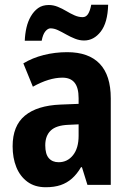

<svg xmlns="http://www.w3.org/2000/svg" viewBox="-20 -776 546 806"><path d="M262 -557Q352 -557 398.5 -508.5Q445 -460 445 -363V0H347L324 -74H320Q303 -45 282 -26.5Q261 -8 234.5 1Q208 10 172 10Q126 10 95 -13Q64 -36 48.5 -74.5Q33 -113 33 -162Q33 -248 84.5 -290.5Q136 -333 234 -337L310 -340V-364Q310 -408 293 -429Q276 -450 242 -450Q214 -450 183 -440.5Q152 -431 118 -412L78 -510Q116 -533 163.5 -545Q211 -557 262 -557ZM267 -252Q216 -250 193 -228Q170 -206 170 -166Q170 -129 185 -112Q200 -95 226 -95Q263 -95 286.5 -124.5Q310 -154 310 -206V-254ZM84 -605Q85 -633 91 -659.5Q97 -686 109.5 -707.5Q122 -729 140 -742Q158 -755 185 -755Q204 -755 222.5 -747.5Q241 -740 258.5 -729.5Q276 -719 293 -711.5Q310 -704 327 -704Q341 -704 349.5 -717Q358 -730 363 -756H434Q432 -681 403 -643.5Q374 -606 333 -606Q314 -606 295 -613.5Q276 -621 257.5 -631.5Q239 -642 223 -649.5Q207 -657 192 -657Q181 -657 170.5 -644.5Q160 -632 155 -605Z"/></svg>

Font: Noto Sans Condensed
Style: Regular
Weight: 400
Width: 3
Version: Version 2.013